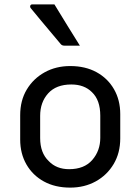

<svg xmlns="http://www.w3.org/2000/svg" viewBox="-20 -844 640 875"><path d="M300 -543Q369 -543 420 -515Q471 -487 499.5 -437.5Q528 -388 528 -324V-213Q528 -147 498 -96.5Q468 -46 416.5 -17.5Q365 11 300 11Q231 11 180 -17Q129 -45 100.5 -94.5Q72 -144 72 -208V-319Q72 -386 102 -436Q132 -486 183.5 -514.5Q235 -543 300 -543ZM305 -459Q236 -459 199.5 -418.5Q163 -378 163 -316V-215Q163 -147 202 -110Q237 -73 295 -73Q364 -73 400.5 -115Q437 -157 437 -216V-317Q437 -388 399 -424Q364 -459 305 -459ZM228 -824Q257 -776 286.5 -728.5Q316 -681 344 -636H273Q262 -636 256 -644Q228 -678 206.5 -703Q185 -728 165 -752.5Q145 -777 120 -807Q116 -812 118 -818Q120 -824 127 -824Z"/></svg>

Font: Recursive Mn Lnr St
Style: Regular
Weight: 400
Monospace: yes
Version: Version 1.079;hotconv 1.0.112;makeotfexe 2.5.65598; ttfautoh